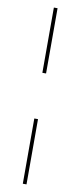

<svg xmlns="http://www.w3.org/2000/svg" viewBox="-104 -859 428 1023"><g transform="rotate(10 110.0 -347.5)"><path d="M120.1 128.9H100.1V-224.1H120.1ZM120.1 -471.2H100.1V-824.2H120.1Z"/></g></svg>

Font: Montserrat-Hairline
Style: Regular
Weight: 250
Designer: Julieta Ulanovsky
Foundry: Julieta Ulanovsky
Version: Version 1.000;PS 002.000;hotconv 1.0.70;makeotf.lib2.5.58329